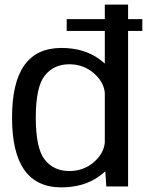

<svg xmlns="http://www.w3.org/2000/svg" viewBox="-20 -805 634 829"><path d="M268 -671.5H594.5V-722.5H268ZM439 0H533V-785H432.5V-97.5ZM245 4Q342.5 4 409.5 -44.8Q476.5 -93.5 476.5 -146L433 -200Q433 -148 387.8 -107.2Q342.5 -66.5 279 -66.5Q212.5 -66.5 173.5 -115.2Q134.5 -164 134.5 -297Q134.5 -430 173.5 -478.8Q212.5 -527.5 279 -527.5Q342.5 -527.5 387.8 -486.5Q433 -445.5 433 -394L476.5 -447.5Q476.5 -500.5 409.5 -549.2Q342.5 -598 245 -598Q138.5 -598 85.2 -523.5Q32 -449 32 -297.5Q32 -146 85.2 -71Q138.5 4 245 4Z"/></svg>

Font: Anybody UltraCondensed Thin
Style: Regular
Weight: 400
Version: Version 1.111